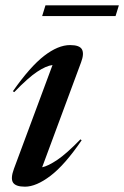

<svg xmlns="http://www.w3.org/2000/svg" viewBox="-20 -691 467 722"><path d="M32.5 -56.5 177.5 -446.5Q153.5 -443.5 119.8 -421.2Q86 -399 33.5 -344.5L28.5 -348Q93.5 -440.5 146 -481Q198.5 -521.5 243.5 -521.5Q279.5 -521.5 288.2 -505.2Q297 -489 285 -457L138.5 -62Q160.5 -66.5 195 -89.5Q229.5 -112.5 282.5 -167L287 -163.5Q223.5 -70.5 169.8 -29.8Q116 11 74 11Q39 11 29 -4.5Q19 -20 32.5 -56.5ZM138.5 -630.5 151 -671H427L414.5 -630.5Z"/></svg>

Font: Newsreader Display Medium
Style: Italic
Weight: 500
Italic angle: -17°
Designer: Hugues Gentile
Foundry: Production Type
Version: Version 1.001